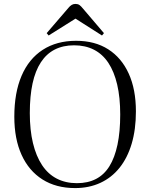

<svg xmlns="http://www.w3.org/2000/svg" viewBox="-20 -945 766 979"><path d="M363 14Q266 14 196.5 -30Q127 -74 90 -155.5Q53 -237 53 -350Q53 -472 90 -558.5Q127 -645 198 -691Q269 -737 368 -737Q464 -737 532 -693.5Q600 -650 636.5 -569.5Q673 -489 673 -377Q673 -285 651.5 -212.5Q630 -140 589.5 -89.5Q549 -39 491.5 -12.5Q434 14 363 14ZM372 -11Q428 -11 469.5 -32.5Q511 -54 538 -97.5Q565 -141 579 -207Q593 -273 593 -361Q593 -448 577.5 -514Q562 -580 532.5 -624.5Q503 -669 459 -691.5Q415 -714 358 -714Q302 -714 259.5 -692.5Q217 -671 188.5 -627.5Q160 -584 146 -519.5Q132 -455 132 -368Q132 -282 148 -215.5Q164 -149 194.5 -103Q225 -57 270 -34Q315 -11 372 -11ZM228 -764 218 -776 329 -905Q337 -915 345.5 -920Q354 -925 365 -925Q377 -925 385 -919.5Q393 -914 405 -899L510 -776L500 -764L365 -850Z"/></svg>

Font: Literata 60pt Light
Style: Regular
Weight: 300
Designer: Latin by Veronika Burian and Jose Scaglione. Greek by Irene Vlachou. Cyrillic by Vera Evstafieva.
Foundry: TypeTogether
Version: Version 3.103;gftools[0.9.29]